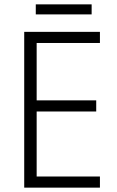

<svg xmlns="http://www.w3.org/2000/svg" viewBox="-20 -860 534 880"><path d="M438 0H91V-714H438V-663H148V-400H421V-349H148V-51H438ZM400 -840V-794H144V-840Z"/></svg>

Font: Noto Sans Lao Looped SemiCondensed Light
Style: Regular
Weight: 300
Width: 4
Designer: Mark Frömberg, Ben Mitchell
Foundry: The Fontpad Ltd
Version: Version 1.002; ttfautohint (v1.8.4.7-5d5b)